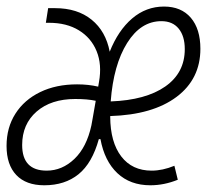

<svg xmlns="http://www.w3.org/2000/svg" viewBox="-27 -547 633 577"><path d="M428.7 -34.2Q461.4 -34.2 497.1 -48.8L507.3 -6.8Q466.3 9.8 424.8 9.8Q364.3 9.8 325.7 -26.6Q287.1 -63 274.9 -128.9H270Q250 -56.6 209 -23.4Q168 9.8 106 9.8Q51.3 9.8 22 -21Q-7.3 -51.8 -7.3 -108.4Q-7.3 -163.6 19.3 -205.3Q45.9 -247.1 93.8 -270.3Q141.6 -293.5 204.6 -293.5Q238.8 -293.5 268.1 -286.6L270.5 -300.8Q279.8 -353 263.4 -393.1Q247.1 -433.1 210.2 -455.8Q173.3 -478.5 120.1 -478.5H110.8L117.7 -522.5H138.2Q205.6 -522.5 248.3 -487.8Q291 -453.1 302.7 -391.6Q328.1 -455.6 370.1 -491.5Q412.1 -527.3 465.8 -527.3Q517.6 -527.3 546.4 -493.7Q575.2 -460 575.2 -400.4Q575.2 -309.6 503.7 -255.9Q432.1 -202.1 304.2 -198.2Q304.2 -197.3 304.2 -195.8Q304.7 -119.6 337.4 -76.9Q370.1 -34.2 428.7 -34.2ZM305.7 -242.2Q411.1 -246.1 469.7 -287.1Q528.3 -328.1 528.3 -399.4Q528.3 -438.5 510 -460.9Q491.7 -483.4 458 -483.4Q396 -483.4 355 -417.7Q314 -352.1 305.7 -242.2ZM247.6 -169.9 251.5 -191.4 260.7 -244.1Q235.8 -249.5 199.2 -249.5Q126.5 -249.5 83 -211.7Q39.6 -173.8 39.6 -111.3Q39.6 -34.2 113.3 -34.2Q159.7 -34.2 196.5 -69.3Q233.4 -104.5 247.6 -169.9Z"/></svg>

Font: Cascadia Mono NF ExtraLight
Style: Italic
Weight: 200
Italic angle: -10°
Monospace: yes
Designer: Aaron Bell
Foundry: Saja Typeworks
Version: Version 2404.023; ttfautohint (v1.8.4)